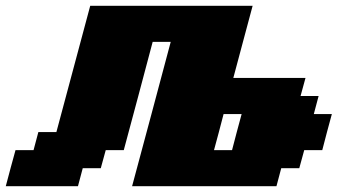

<svg xmlns="http://www.w3.org/2000/svg" viewBox="-20 -645 1227 665"><path d="M437.5 0H937.5L954.1 -62.5H1016.6L1033.7 -125H1096.2Q1101.6 -146 1112.5 -187.5Q1123.5 -229 1129.4 -250H1066.9L1083.5 -312.5H1021L1038.1 -375H788.1Q799.3 -416.5 821.5 -500Q843.8 -583.5 855 -625H292.5L175.3 -187.5H112.8L96.2 -125H33.7Q27.8 -104 16.6 -62.5Q5.4 -21 0 0H250L266.6 -62.5H329.1L346.2 -125H408.7Q425.8 -187.5 459 -312.5Q492.2 -437.5 508.8 -500H571.3Q549.3 -417 504.6 -250Q460 -83 437.5 0ZM783.7 -125H721.2Q727.1 -145.5 738 -187.3Q749 -229 754.4 -250H816.9Q811 -229 800 -187.3Q789.1 -145.5 783.7 -125Z"/></svg>

Font: Faithful 32x
Style: BoldOblique
Weight: 400
Foundry: Faithful Resource Pack
Version: Version 1.0; January 27, 2023